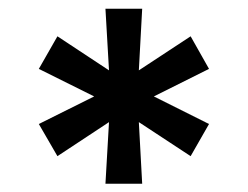

<svg xmlns="http://www.w3.org/2000/svg" viewBox="-20 -748 580 449"><path d="M226.6 -318.4 234.9 -462.4 114.3 -382.8 70.8 -458 200.2 -522.5 70.8 -586.9 114.3 -663.1 234.9 -583.5 226.6 -727.5H312.5L304.7 -583.5L425.8 -663.1L468.8 -586.9L339.8 -522.5L468.8 -458L425.8 -382.8L304.7 -462.4L312.5 -318.4Z"/></svg>

Font: Inter SemiBold
Style: Regular
Weight: 600
Designer: Rasmus Andersson
Foundry: rsms
Version: Version 4.001;git-9221beed3